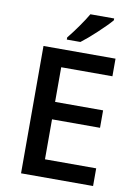

<svg xmlns="http://www.w3.org/2000/svg" viewBox="-100 -996 758 1060"><g transform="rotate(10 279.0 -465.5)"><path d="M498 0H94.2V-713.9H498V-615.2H210.9V-420.9H480V-323.2H210.9V-99.1H498ZM214.8 -771V-783.2Q242.7 -817.4 272.2 -859.4Q301.8 -901.4 318.8 -931.2H452.1V-920.9Q426.8 -891.1 376.2 -844Q325.7 -796.9 291 -771Z"/></g></svg>

Font: JBL Sans
Style: Semibold
Weight: 600
Version: Version 1.10